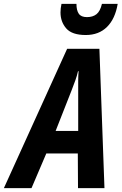

<svg xmlns="http://www.w3.org/2000/svg" viewBox="-81 -967 625 987"><path d="M-61 0 264 -716H430L456 0H320L319 -178H157L81 0ZM205 -294H321V-501Q321 -526 321 -550.5Q321 -575 323 -601H320Q315 -578 306.5 -554.5Q298 -531 288 -505ZM360 -787Q289 -787 259.5 -821Q230 -855 230 -903Q230 -923 235 -947H312Q312 -914 324 -896.5Q336 -879 366 -879Q396 -879 415 -894Q434 -909 443 -947H524Q511 -870 469 -828.5Q427 -787 360 -787Z"/></svg>

Font: Noto Sans Condensed
Style: Bold Italic
Weight: 700
Width: 3
Italic angle: -12°
Designer: Monotype Design Team
Foundry: Monotype Imaging Inc.
Version: Version 2.013; ttfautohint (v1.8.4.7-5d5b)